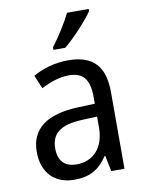

<svg xmlns="http://www.w3.org/2000/svg" viewBox="-87 -827 681 899"><g transform="rotate(-10 254.0 -378.0)"><path d="M398 -756V-766H295C273 -721 235 -661 202 -618V-606H258C303 -642 373 -718 398 -756ZM261 -546C197 -546 138 -528 93 -502L120 -438C162 -460 206 -476 253 -476C316 -476 349 -443 349 -357V-324L269 -321C117 -316 42 -256 42 -149C42 -49 101 10 193 10C270 10 312 -17 352 -75H355L370 0H433V-364C433 -486 380 -546 261 -546ZM281 -260 349 -263V-213C349 -111 293 -59 216 -59C164 -59 130 -87 130 -149C130 -218 170 -256 281 -260Z"/></g></svg>

Font: Noto Sans Georgian SemiCondensed
Style: Regular
Weight: 400
Width: 4
Designer: Monotype Design Team, Akaki Razmadze
Foundry: Google LLC
Version: Version 2.005